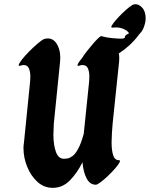

<svg xmlns="http://www.w3.org/2000/svg" viewBox="-20 -888 721 924"><path d="M441 1Q413 1 397 -29Q381 -59 377 -107Q351 -55 316 -19.5Q281 16 234 16Q192 16 160.5 -12.5Q129 -41 111 -85Q93 -129 93 -176Q93 -182 93.5 -188Q94 -194 95 -199L125 -496L126 -520Q126 -543 119 -559Q112 -575 94 -575Q87 -575 78 -572Q70 -569 70 -574Q70 -581 84.5 -600Q99 -619 120.5 -640.5Q142 -662 162 -679Q182 -696 192 -700Q201 -703 210 -703Q241 -703 257.5 -669Q274 -635 269 -590L239 -293L237 -240Q237 -190 249.5 -156Q262 -122 291 -124Q295 -124 305 -125.5Q315 -127 328.5 -136.5Q342 -146 356 -171.5Q370 -197 383 -244L409 -496L410 -519Q410 -543 403 -559Q396 -575 377 -575Q370 -575 361 -572Q353 -569 353 -574Q353 -578 358.5 -587Q364 -596 374 -607Q382 -621 396.5 -639.5Q411 -658 426 -675.5Q441 -693 452.5 -704Q464 -715 468 -714Q492 -707 520 -704.5Q548 -702 561 -702Q581 -702 581 -708.5Q581 -715 585 -718Q589 -721 593 -723.5Q597 -726 601 -728Q594 -740 576 -748Q558 -756 538 -756L520 -755Q512 -755 518.5 -766Q525 -777 539 -793Q553 -809 570 -825.5Q587 -842 602.5 -854Q618 -866 625 -867Q645 -871 663 -852.5Q681 -834 681 -800Q681 -776 668 -747Q662 -735 650 -723Q627 -692 602 -669.5Q577 -647 552 -631Q554 -620 554 -608L553 -590L522 -293Q520 -268 518.5 -245.5Q517 -223 517 -203Q517 -165 524.5 -141Q532 -117 553 -117Q561 -117 554.5 -105Q548 -93 532.5 -75.5Q517 -58 498.5 -40.5Q480 -23 464 -11Q448 1 441 1Z"/></svg>

Font: Ga Maamli
Style: Regular
Weight: 400
Designer: Afotey Clement Nii Odai, Ama Asantewa Diaka, David Abbey-Thompson
Foundry: Sorkin Type Co.
Version: Version 1.000; ttfautohint (v1.8.4.7-5d5b)